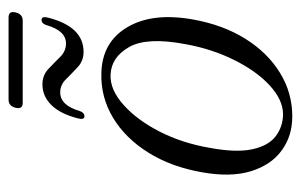

<svg xmlns="http://www.w3.org/2000/svg" viewBox="-147 -547 702 448"><g transform="rotate(-90 204.0 -323.0)"><path d="M257 -437.5Q329.5 -436 364.5 -377Q399.5 -318 382.5 -223.5Q370 -153.5 337.5 -101.5Q305 -49.5 258.2 -20.8Q211.5 8 156.5 8Q110.5 8 76.8 -16.8Q43 -41.5 28.5 -88.5Q14 -135.5 26 -202.5Q38.5 -274.5 72 -328Q105.5 -381.5 153.2 -410.2Q201 -439 257 -437.5ZM161.5 -13.5Q195.5 -14 229 -45Q262.5 -76 288.2 -128Q314 -180 325 -241.5Q342 -331 318.2 -372.8Q294.5 -414.5 253.5 -416Q219 -417.5 183.8 -386.2Q148.5 -355 121.2 -302Q94 -249 83 -184.5Q71.5 -122.5 79.8 -85Q88 -47.5 110 -30.8Q132 -14 161.5 -13.5ZM307 -479Q286 -479 271.2 -492.8Q256.5 -506.5 243.2 -520Q230 -533.5 212.5 -533.5Q182 -533.5 169 -488Q165 -477 157 -477Q148 -477 151.5 -491Q162 -533 182.8 -554Q203.5 -575 231 -575Q252.5 -575 267 -561.2Q281.5 -547.5 295 -533.8Q308.5 -520 326.5 -520Q356.5 -520 369.5 -566Q373 -577 381.5 -577Q390.5 -577 387 -562.5Q366 -479 307 -479ZM176.5 -637.5Q180.5 -654 195.5 -654H387.5Q403 -654 399 -637.5Q395 -621 380 -621H188Q172.5 -621 176.5 -637.5Z"/></g></svg>

Font: Fraunces 144pt Soft Light
Style: Italic
Weight: 300
Italic angle: -16°
Version: Version 1.000;[b76b70a41]